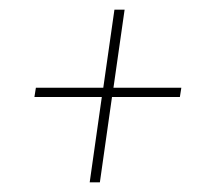

<svg xmlns="http://www.w3.org/2000/svg" viewBox="-20 -375 443 396"><path d="M165 1 190 -175H51L54 -194H193L216 -355H237L214 -194H354L351 -175H211L186 1Z"/></svg>

Font: Genos Thin
Style: Italic
Weight: 100
Italic angle: -8°
Designer: Robert E. Leuschke
Foundry: Robert E. Leuschke
Version: Version 1.010